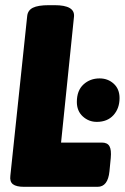

<svg xmlns="http://www.w3.org/2000/svg" viewBox="-20 -722 482 742"><path d="M73 0Q43 0 30 -10Q17 -20 20 -43L85 -659Q87 -682 107 -692Q127 -702 169 -702H191Q270 -702 266 -658L216 -171H374Q395 -171 403 -157Q411 -143 408 -111L403 -60Q397 0 357 0ZM354 -251Q323 -251 300 -272Q277 -293 277 -328Q277 -372 302.5 -395.5Q328 -419 365 -419Q397 -419 419.5 -398.5Q442 -378 442 -343Q442 -303 418.5 -277Q395 -251 354 -251Z"/></svg>

Font: Asap Semi Condensed Semi Condensed Black
Style: Italic
Weight: 900
Width: 4
Italic angle: -6°
Designer: Pablo Cosgaya
Foundry: Omnibus-Type
Version: Version 3.001; ttfautohint (v1.8.4.7-5d5b)